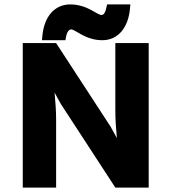

<svg xmlns="http://www.w3.org/2000/svg" viewBox="-20 -849 776 869"><path d="M234 0V-306C234 -347 231 -387 227 -430L255 -379L502 0H653V-654H502V-350C502 -309 505 -266 509 -224L481 -275L234 -654H83V0ZM568 -807 570 -829H465L461 -813C455 -783 444 -781 439 -781C420 -781 375 -829 298 -829C224 -829 180 -770 172 -689L170 -667H276L279 -683C285 -713 298 -716 302 -716C321 -716 366 -667 443 -667C517 -667 560 -727 568 -807Z"/></svg>

Font: Falling Sky
Style: ExBd
Weight: 400
Designer: Paul D. Hunt
Foundry: Adobe Systems Incorporated
Version: Version 1.02